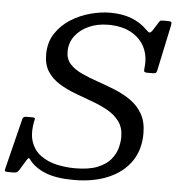

<svg xmlns="http://www.w3.org/2000/svg" viewBox="-81 -816 812 882"><g transform="rotate(5 324.5 -375.0)"><path d="M212 -570Q212 -535.5 232.5 -513Q253 -490.5 287 -474.8Q321 -459 361.5 -445.2Q402 -431.5 442.5 -415Q483 -398.5 517 -374.8Q551 -351 571.5 -314.8Q592 -278.5 592 -225Q592 -150 554.8 -96.2Q517.5 -42.5 450 -13.8Q382.5 15 292 15Q210 15 160.2 -5.2Q110.5 -25.5 85.5 -59Q79 -68 76.5 -67.2Q74 -66.5 67 -55.5L38.5 -9Q34.5 -2.5 29.5 1.2Q24.5 5 13 5H-11.5Q-23 5 -25.8 2.8Q-28.5 0.5 -26.5 -8.5L32 -243.5Q34.5 -255 49 -255H80Q91 -255 89 -247Q75 -185 88.5 -144.5Q102 -104 134 -80.8Q166 -57.5 207.8 -48.2Q249.5 -39 292 -39Q357.5 -39 397.2 -55.5Q437 -72 457.5 -97.5Q478 -123 485 -150.5Q492 -178 492 -200Q492 -243 471.5 -271.2Q451 -299.5 417.5 -318.5Q384 -337.5 343.8 -352Q303.5 -366.5 263.2 -381.8Q223 -397 189.5 -417.8Q156 -438.5 135.5 -469.8Q115 -501 115 -548Q115 -604.5 141.8 -645.2Q168.5 -686 210.8 -712.8Q253 -739.5 301.2 -752.2Q349.5 -765 392 -765Q447 -765 489.5 -749Q532 -733 562 -702.5Q573.5 -691 579.2 -690Q585 -689 595 -704.5L615 -736.5Q619.5 -743.5 622.2 -746.8Q625 -750 636.5 -750H655.5Q671.5 -750 674.5 -746.8Q677.5 -743.5 675 -731L630 -519.5Q628 -509.5 623.2 -507.2Q618.5 -505 606 -505H588Q572.5 -505 570.8 -509.5Q569 -514 570.5 -526Q577 -579 557 -620.2Q537 -661.5 494 -685.2Q451 -709 388 -709Q338.5 -709 298.8 -691.2Q259 -673.5 235.5 -642.2Q212 -611 212 -570Z"/></g></svg>

Font: Besley*
Style: Italic
Weight: 400
Italic angle: -13°
Designer: Owen Earl
Foundry: indestructible type*
Version: Version 2.000; ttfautohint (v1.8.3)